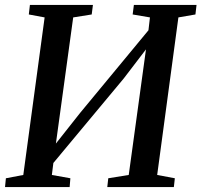

<svg xmlns="http://www.w3.org/2000/svg" viewBox="-20 -763 822 783"><path d="M0.5 0 4 -36 75 -49.5 162 -692 97.5 -704 102 -743H359L354 -704L278.5 -692L202 -134L181 -143.5L307.5 -303.5L616 -676.5L580 -592.5L591.5 -692L521 -704L526 -743H781.5L777 -704L707.5 -692L621 -49.5L693 -36L689 0H417.5L421.5 -36L505 -49.5L581 -603L603.5 -598.5L485 -443.5L166.5 -61L202 -133.5L191.5 -49.5L267 -36L264 0Z"/></svg>

Font: Merriweather 48pt Medium
Style: Italic
Weight: 500
Italic angle: -7.8°
Version: Version 2.101